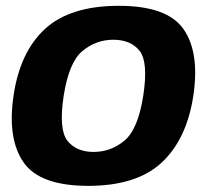

<svg xmlns="http://www.w3.org/2000/svg" viewBox="-20 -619 708 644"><path d="M276 4.4Q438.2 4.4 522.3 -73.7Q606.4 -151.9 628.6 -298.7Q650 -443.3 595.5 -521.4Q540.9 -599.5 378.7 -599.5Q215.9 -599.5 131.6 -522.6Q47.3 -445.7 25.5 -298.7Q4.1 -154.2 58.7 -74.9Q113.2 4.4 276 4.4ZM293.9 -109.4Q235.8 -109.4 206.1 -147Q176.5 -184.7 193.6 -298Q211.2 -410.4 256.6 -448Q302.1 -485.7 360.2 -485.7Q418.7 -485.7 448.3 -448.4Q477.8 -411 460.5 -298Q443 -185.3 397.5 -147.4Q352.1 -109.4 293.9 -109.4Z"/></svg>

Font: Anybody Thin
Style: Italic
Weight: 100
Italic angle: -10°
Designer: Tyler Finck
Foundry: Etcetera Type Company
Version: Version 1.114;gftools[0.9.25]